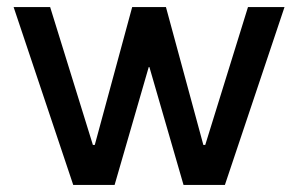

<svg xmlns="http://www.w3.org/2000/svg" viewBox="-20 -524 845 544"><path d="M18.6 -503.9H122.1L243.2 -113.3H248.5L354.5 -503.9H450.2L556.2 -113.3H561.5L682.6 -503.9H786.1L617.2 0H500L403.3 -334H401.4L304.7 0H187.5Z"/></svg>

Font: Wanted Sans Medium
Style: Regular
Weight: 500
Designer: Original Design by Kil Hyung-jin and Kang Hanbin, Wanted Lab, Inc; Hangeul from Source Han Sans by Jang Soo-young and Ka
Foundry: Wanted Lab, Inc.
Version: Version 1.001